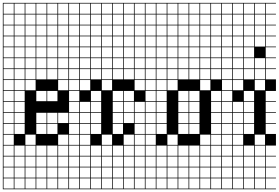

<svg xmlns="http://www.w3.org/2000/svg" viewBox="-20 -1025 1963 1352"><path d="M0 307.7V-1004.8H461.5V-1000H389.4V-927.9H461.5V-923.1H389.4V-851H461.5V-846.2H389.4V-774H461.5V-769.2H389.4V-697.1H461.5V-692.3H389.4V-620.2H461.5V-615.4H389.4V-543.3H461.5V-538.5H389.4V-466.3H461.5V-461.5H389.4V-389.4H461.5V-230.8H389.4V-158.7H461.5V-76.9H389.4V-4.8H461.5V0H389.4V72.1H461.5V76.9H389.4V149H461.5V153.8H389.4V226H461.5V230.8H389.4V302.9H461.5V307.7ZM312.5 -927.9H384.6V-1000H312.5ZM81.7 -927.9H153.8V-1000H81.7ZM158.7 -927.9H230.8V-1000H158.7ZM4.8 -927.9H76.9V-1000H4.8ZM235.6 -927.9H307.7V-1000H235.6ZM312.5 -851H384.6V-923.1H312.5ZM235.6 -851H307.7V-923.1H235.6ZM158.7 -851H230.8V-923.1H158.7ZM81.7 -851H153.8V-923.1H81.7ZM4.8 -851H76.9V-923.1H4.8ZM312.5 -774H384.6V-846.2H312.5ZM81.7 -774H153.8V-846.2H81.7ZM4.8 -774H76.9V-846.2H4.8ZM158.7 -774H230.8V-846.2H158.7ZM235.6 -774H307.7V-846.2H235.6ZM312.5 -697.1H384.6V-769.2H312.5ZM4.8 -697.1H76.9V-769.2H4.8ZM81.7 -697.1H153.8V-769.2H81.7ZM158.7 -697.1H230.8V-769.2H158.7ZM235.6 -697.1H307.7V-769.2H235.6ZM312.5 -620.2H384.6V-692.3H312.5ZM235.6 -620.2H307.7V-692.3H235.6ZM4.8 -620.2H76.9V-692.3H4.8ZM158.7 -620.2H230.8V-692.3H158.7ZM81.7 -620.2H153.8V-692.3H81.7ZM312.5 -543.3H384.6V-615.4H312.5ZM81.7 -543.3H153.8V-615.4H81.7ZM158.7 -543.3H230.8V-615.4H158.7ZM4.8 -543.3H76.9V-615.4H4.8ZM235.6 -543.3H307.7V-615.4H235.6ZM81.7 -466.3H153.8V-538.5H81.7ZM158.7 -466.3H230.8V-538.5H158.7ZM4.8 -466.3H76.9V-538.5H4.8ZM235.6 -466.3H307.7V-538.5H235.6ZM312.5 -466.3H384.6V-538.5H312.5ZM81.7 -389.4H153.8V-461.5H81.7ZM158.7 -389.4H230.8V-461.5H158.7ZM4.8 -389.4H76.9V-461.5H4.8ZM81.7 -312.5H153.8V-384.6H81.7ZM312.5 -312.5H384.6V-384.6H312.5ZM4.8 -312.5H76.9V-384.6H4.8ZM235.6 -312.5H307.7V-384.6H235.6ZM81.7 -235.6H153.8V-307.7H81.7ZM4.8 -235.6H76.9V-307.7H4.8ZM81.7 -158.7H153.8V-230.8H81.7ZM312.5 -158.7H384.6V-230.8H312.5ZM4.8 -158.7H76.9V-230.8H4.8ZM235.6 -158.7H307.7V-230.8H235.6ZM312.5 -81.7H384.6V-153.8H312.5ZM81.7 -81.7H153.8V-153.8H81.7ZM4.8 -81.7H76.9V-153.8H4.8ZM235.6 -81.7H307.7V-153.8H235.6ZM76.9 -76.9H4.8V-4.8H76.9ZM158.7 -4.8H230.8V-76.9H158.7ZM235.6 72.1H307.7V0H235.6ZM312.5 72.1H384.6V0H312.5ZM81.7 72.1H153.8V0H81.7ZM4.8 72.1H76.9V0H4.8ZM158.7 72.1H230.8V0H158.7ZM235.6 149H307.7V76.9H235.6ZM158.7 149H230.8V76.9H158.7ZM312.5 149H384.6V76.9H312.5ZM81.7 149H153.8V76.9H81.7ZM4.8 149H76.9V76.9H4.8ZM235.6 226H307.7V153.8H235.6ZM158.7 226H230.8V153.8H158.7ZM312.5 226H384.6V153.8H312.5ZM81.7 226H153.8V153.8H81.7ZM4.8 226H76.9V153.8H4.8ZM235.6 302.9H307.7V230.8H235.6ZM312.5 302.9H384.6V230.8H312.5ZM158.7 302.9H230.8V230.8H158.7ZM81.7 302.9H153.8V230.8H81.7ZM4.8 302.9H76.9V230.8H4.8Z M461.5 307.7V-1004.8H1000V-1000H927.9V-927.9H1000V-923.1H927.9V-851H1000V-846.2H927.9V-774H1000V-769.2H927.9V-697.1H1000V-692.3H927.9V-620.2H1000V-615.4H927.9V-543.3H1000V-538.5H927.9V-466.3H1000V-461.5H927.9V-389.4H1000V-307.7H927.9V-235.6H1000V-230.8H927.9V-158.7H1000V-153.8H927.9V-81.7H1000V-76.9H927.9V-4.8H1000V0H927.9V72.1H1000V76.9H927.9V149H1000V153.8H927.9V226H1000V230.8H927.9V302.9H1000V307.7ZM851 -927.9H923.1V-1000H851ZM774 -927.9H846.2V-1000H774ZM697.1 -927.9H769.2V-1000H697.1ZM620.2 -927.9H692.3V-1000H620.2ZM543.3 -927.9H615.4V-1000H543.3ZM466.3 -927.9H538.5V-1000H466.3ZM851 -851H923.1V-923.1H851ZM774 -851H846.2V-923.1H774ZM697.1 -851H769.2V-923.1H697.1ZM620.2 -851H692.3V-923.1H620.2ZM543.3 -851H615.4V-923.1H543.3ZM466.3 -851H538.5V-923.1H466.3ZM620.2 -774H692.3V-846.2H620.2ZM466.3 -774H538.5V-846.2H466.3ZM851 -774H923.1V-846.2H851ZM697.1 -774H769.2V-846.2H697.1ZM543.3 -774H615.4V-846.2H543.3ZM774 -774H846.2V-846.2H774ZM466.3 -697.1H538.5V-769.2H466.3ZM851 -697.1H923.1V-769.2H851ZM697.1 -697.1H769.2V-769.2H697.1ZM543.3 -697.1H615.4V-769.2H543.3ZM620.2 -697.1H692.3V-769.2H620.2ZM774 -697.1H846.2V-769.2H774ZM466.3 -620.2H538.5V-692.3H466.3ZM851 -620.2H923.1V-692.3H851ZM697.1 -620.2H769.2V-692.3H697.1ZM543.3 -620.2H615.4V-692.3H543.3ZM774 -620.2H846.2V-692.3H774ZM620.2 -620.2H692.3V-692.3H620.2ZM851 -543.3H923.1V-615.4H851ZM697.1 -543.3H769.2V-615.4H697.1ZM543.3 -543.3H615.4V-615.4H543.3ZM466.3 -543.3H538.5V-615.4H466.3ZM774 -543.3H846.2V-615.4H774ZM620.2 -543.3H692.3V-615.4H620.2ZM466.3 -466.3H538.5V-538.5H466.3ZM697.1 -466.3H769.2V-538.5H697.1ZM851 -466.3H923.1V-538.5H851ZM543.3 -466.3H615.4V-538.5H543.3ZM774 -466.3H846.2V-538.5H774ZM620.2 -466.3H692.3V-538.5H620.2ZM697.1 -389.4H769.2V-461.5H697.1ZM543.3 -389.4H615.4V-461.5H543.3ZM466.3 -389.4H538.5V-461.5H466.3ZM620.2 -312.5H692.3V-384.6H620.2ZM466.3 -312.5H538.5V-384.6H466.3ZM774 -312.5H846.2V-384.6H774ZM851 -312.5H923.1V-384.6H851ZM620.2 -235.6H692.3V-307.7H620.2ZM774 -235.6H846.2V-307.7H774ZM543.3 -235.6H615.4V-307.7H543.3ZM851 -235.6H923.1V-307.7H851ZM466.3 -235.6H538.5V-307.7H466.3ZM692.3 -230.8H620.2V-158.7H692.3ZM543.3 -158.7H615.4V-230.8H543.3ZM851 -158.7H923.1V-230.8H851ZM466.3 -158.7H538.5V-230.8H466.3ZM774 -158.7H846.2V-230.8H774ZM543.3 -81.7H615.4V-153.8H543.3ZM620.2 -81.7H692.3V-153.8H620.2ZM466.3 -81.7H538.5V-153.8H466.3ZM774 -81.7H846.2V-153.8H774ZM697.1 -4.8H769.2V-76.9H697.1ZM543.3 -4.8H615.4V-76.9H543.3ZM466.3 -4.8H538.5V-76.9H466.3ZM851 -4.8H923.1V-76.9H851ZM774 72.1H846.2V0H774ZM620.2 72.1H692.3V0H620.2ZM697.1 72.1H769.2V0H697.1ZM851 72.1H923.1V0H851ZM466.3 72.1H538.5V0H466.3ZM543.3 72.1H615.4V0H543.3ZM774 149H846.2V76.9H774ZM620.2 149H692.3V76.9H620.2ZM466.3 149H538.5V76.9H466.3ZM851 149H923.1V76.9H851ZM697.1 149H769.2V76.9H697.1ZM543.3 149H615.4V76.9H543.3ZM774 226H846.2V153.8H774ZM620.2 226H692.3V153.8H620.2ZM466.3 226H538.5V153.8H466.3ZM851 226H923.1V153.8H851ZM697.1 226H769.2V153.8H697.1ZM543.3 226H615.4V153.8H543.3ZM851 302.9H923.1V230.8H851ZM774 302.9H846.2V230.8H774ZM697.1 302.9H769.2V230.8H697.1ZM543.3 302.9H615.4V230.8H543.3ZM466.3 302.9H538.5V230.8H466.3ZM620.2 302.9H692.3V230.8H620.2Z M1000 307.7V-1004.8H1538.5V-1000H1466.3V-927.9H1538.5V-923.1H1466.3V-851H1538.5V-846.2H1466.3V-774H1538.5V-769.2H1466.3V-697.1H1538.5V-692.3H1466.3V-620.2H1538.5V-615.4H1466.3V-543.3H1538.5V-538.5H1466.3V-466.3H1538.5V-384.6H1466.3V-312.5H1538.5V-307.7H1466.3V-235.6H1538.5V-230.8H1466.3V-158.7H1538.5V-153.8H1466.3V-81.7H1538.5V-76.9H1466.3V-4.8H1538.5V0H1466.3V72.1H1538.5V76.9H1466.3V149H1538.5V153.8H1466.3V226H1538.5V230.8H1466.3V302.9H1538.5V307.7ZM1389.4 -927.9H1461.5V-1000H1389.4ZM1312.5 -927.9H1384.6V-1000H1312.5ZM1235.6 -927.9H1307.7V-1000H1235.6ZM1158.7 -927.9H1230.8V-1000H1158.7ZM1081.7 -927.9H1153.8V-1000H1081.7ZM1004.8 -927.9H1076.9V-1000H1004.8ZM1158.7 -851H1230.8V-923.1H1158.7ZM1312.5 -851H1384.6V-923.1H1312.5ZM1081.7 -851H1153.8V-923.1H1081.7ZM1004.8 -851H1076.9V-923.1H1004.8ZM1235.6 -851H1307.7V-923.1H1235.6ZM1389.4 -851H1461.5V-923.1H1389.4ZM1312.5 -774H1384.6V-846.2H1312.5ZM1081.7 -774H1153.8V-846.2H1081.7ZM1004.8 -774H1076.9V-846.2H1004.8ZM1389.4 -774H1461.5V-846.2H1389.4ZM1235.6 -774H1307.7V-846.2H1235.6ZM1158.7 -774H1230.8V-846.2H1158.7ZM1158.7 -697.1H1230.8V-769.2H1158.7ZM1312.5 -697.1H1384.6V-769.2H1312.5ZM1004.8 -697.1H1076.9V-769.2H1004.8ZM1389.4 -697.1H1461.5V-769.2H1389.4ZM1081.7 -697.1H1153.8V-769.2H1081.7ZM1235.6 -697.1H1307.7V-769.2H1235.6ZM1312.5 -620.2H1384.6V-692.3H1312.5ZM1235.6 -620.2H1307.7V-692.3H1235.6ZM1389.4 -620.2H1461.5V-692.3H1389.4ZM1004.8 -620.2H1076.9V-692.3H1004.8ZM1081.7 -620.2H1153.8V-692.3H1081.7ZM1158.7 -620.2H1230.8V-692.3H1158.7ZM1081.7 -543.3H1153.8V-615.4H1081.7ZM1004.8 -543.3H1076.9V-615.4H1004.8ZM1389.4 -543.3H1461.5V-615.4H1389.4ZM1235.6 -543.3H1307.7V-615.4H1235.6ZM1312.5 -543.3H1384.6V-615.4H1312.5ZM1158.7 -543.3H1230.8V-615.4H1158.7ZM1235.6 -466.3H1307.7V-538.5H1235.6ZM1081.7 -466.3H1153.8V-538.5H1081.7ZM1389.4 -466.3H1461.5V-538.5H1389.4ZM1004.8 -466.3H1076.9V-538.5H1004.8ZM1312.5 -466.3H1384.6V-538.5H1312.5ZM1158.7 -466.3H1230.8V-538.5H1158.7ZM1158.7 -389.4H1230.8V-461.5H1158.7ZM1389.4 -389.4H1461.5V-461.5H1389.4ZM1081.7 -389.4H1153.8V-461.5H1081.7ZM1004.8 -389.4H1076.9V-461.5H1004.8ZM1081.7 -312.5H1153.8V-384.6H1081.7ZM1004.8 -312.5H1076.9V-384.6H1004.8ZM1312.5 -312.5H1384.6V-384.6H1312.5ZM1235.6 -312.5H1307.7V-384.6H1235.6ZM1004.8 -235.6H1076.9V-307.7H1004.8ZM1235.6 -235.6H1307.7V-307.7H1235.6ZM1312.5 -235.6H1384.6V-307.7H1312.5ZM1081.7 -235.6H1153.8V-307.7H1081.7ZM1235.6 -158.7H1307.7V-230.8H1235.6ZM1004.8 -158.7H1076.9V-230.8H1004.8ZM1081.7 -158.7H1153.8V-230.8H1081.7ZM1312.5 -158.7H1384.6V-230.8H1312.5ZM1235.6 -81.7H1307.7V-153.8H1235.6ZM1081.7 -81.7H1153.8V-153.8H1081.7ZM1004.8 -81.7H1076.9V-153.8H1004.8ZM1312.5 -81.7H1384.6V-153.8H1312.5ZM1076.9 -76.9H1004.8V-4.8H1076.9ZM1158.7 -4.8H1230.8V-76.9H1158.7ZM1389.4 -4.8H1461.5V-76.9H1389.4ZM1312.5 72.1H1384.6V0H1312.5ZM1235.6 72.1H1307.7V0H1235.6ZM1158.7 72.1H1230.8V0H1158.7ZM1389.4 72.1H1461.5V0H1389.4ZM1004.8 72.1H1076.9V0H1004.8ZM1081.7 72.1H1153.8V0H1081.7ZM1312.5 149H1384.6V76.9H1312.5ZM1004.8 149H1076.9V76.9H1004.8ZM1158.7 149H1230.8V76.9H1158.7ZM1389.4 149H1461.5V76.9H1389.4ZM1081.7 149H1153.8V76.9H1081.7ZM1235.6 149H1307.7V76.9H1235.6ZM1004.8 226H1076.9V153.8H1004.8ZM1312.5 226H1384.6V153.8H1312.5ZM1235.6 226H1307.7V153.8H1235.6ZM1389.4 226H1461.5V153.8H1389.4ZM1158.7 226H1230.8V153.8H1158.7ZM1081.7 226H1153.8V153.8H1081.7ZM1312.5 302.9H1384.6V230.8H1312.5ZM1235.6 302.9H1307.7V230.8H1235.6ZM1004.8 302.9H1076.9V230.8H1004.8ZM1389.4 302.9H1461.5V230.8H1389.4ZM1158.7 302.9H1230.8V230.8H1158.7ZM1081.7 302.9H1153.8V230.8H1081.7Z M1538.5 307.7V-1004.8H1923.1V-1000H1851V-927.9H1923.1V-923.1H1851V-851H1923.1V-846.2H1851V-774H1923.1V-769.2H1851V-697.1H1923.1V-692.3H1851V-620.2H1923.1V-615.4H1851V-543.3H1923.1V-538.5H1851V-466.3H1923.1V-384.6H1851V-312.5H1923.1V-307.7H1851V-235.6H1923.1V-230.8H1851V-158.7H1923.1V-153.8H1851V-81.7H1923.1V0H1851V72.1H1923.1V76.9H1851V149H1923.1V153.8H1851V226H1923.1V230.8H1851V302.9H1923.1V307.7ZM1774 -927.9H1846.2V-1000H1774ZM1697.1 -927.9H1769.2V-1000H1697.1ZM1620.2 -927.9H1692.3V-1000H1620.2ZM1543.3 -927.9H1615.4V-1000H1543.3ZM1774 -851H1846.2V-923.1H1774ZM1697.1 -851H1769.2V-923.1H1697.1ZM1620.2 -851H1692.3V-923.1H1620.2ZM1543.3 -851H1615.4V-923.1H1543.3ZM1774 -774H1846.2V-846.2H1774ZM1697.1 -774H1769.2V-846.2H1697.1ZM1620.2 -774H1692.3V-846.2H1620.2ZM1543.3 -774H1615.4V-846.2H1543.3ZM1620.2 -697.1H1692.3V-769.2H1620.2ZM1543.3 -697.1H1615.4V-769.2H1543.3ZM1774 -697.1H1846.2V-769.2H1774ZM1697.1 -697.1H1769.2V-769.2H1697.1ZM1543.3 -620.2H1615.4V-692.3H1543.3ZM1620.2 -620.2H1692.3V-692.3H1620.2ZM1697.1 -620.2H1769.2V-692.3H1697.1ZM1774 -543.3H1846.2V-615.4H1774ZM1620.2 -543.3H1692.3V-615.4H1620.2ZM1543.3 -543.3H1615.4V-615.4H1543.3ZM1697.1 -543.3H1769.2V-615.4H1697.1ZM1543.3 -466.3H1615.4V-538.5H1543.3ZM1774 -466.3H1846.2V-538.5H1774ZM1620.2 -466.3H1692.3V-538.5H1620.2ZM1697.1 -466.3H1769.2V-538.5H1697.1ZM1543.3 -389.4H1615.4V-461.5H1543.3ZM1774 -389.4H1846.2V-461.5H1774ZM1620.2 -389.4H1692.3V-461.5H1620.2ZM1543.3 -312.5H1615.4V-384.6H1543.3ZM1697.1 -312.5H1769.2V-384.6H1697.1ZM1620.2 -235.6H1692.3V-307.7H1620.2ZM1543.3 -235.6H1615.4V-307.7H1543.3ZM1697.1 -235.6H1769.2V-307.7H1697.1ZM1620.2 -158.7H1692.3V-230.8H1620.2ZM1543.3 -158.7H1615.4V-230.8H1543.3ZM1697.1 -158.7H1769.2V-230.8H1697.1ZM1620.2 -81.7H1692.3V-153.8H1620.2ZM1543.3 -81.7H1615.4V-153.8H1543.3ZM1697.1 -81.7H1769.2V-153.8H1697.1ZM1692.3 -76.9H1620.2V-4.8H1692.3ZM1543.3 -4.8H1615.4V-76.9H1543.3ZM1774 -4.8H1846.2V-76.9H1774ZM1543.3 72.1H1615.4V0H1543.3ZM1774 72.1H1846.2V0H1774ZM1620.2 72.1H1692.3V0H1620.2ZM1697.1 72.1H1769.2V0H1697.1ZM1697.1 149H1769.2V76.9H1697.1ZM1543.3 149H1615.4V76.9H1543.3ZM1774 149H1846.2V76.9H1774ZM1620.2 149H1692.3V76.9H1620.2ZM1697.1 226H1769.2V153.8H1697.1ZM1774 226H1846.2V153.8H1774ZM1620.2 226H1692.3V153.8H1620.2ZM1543.3 226H1615.4V153.8H1543.3ZM1697.1 302.9H1769.2V230.8H1697.1ZM1774 302.9H1846.2V230.8H1774ZM1620.2 302.9H1692.3V230.8H1620.2ZM1543.3 302.9H1615.4V230.8H1543.3Z"/></svg>

Font: Jacquarda Bastarda 9 Charted
Style: Regular
Weight: 400
Designer: Sarah Cadigan-Fried
Version: Version 1.000; ttfautohint (v1.8.4.7-5d5b)